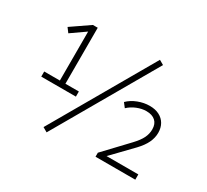

<svg xmlns="http://www.w3.org/2000/svg" viewBox="-147 -953 1292 1200"><g transform="rotate(30 498.5 -352.5)"><path d="M102 -264V-301H215V-671L236 -669L113 -583L89 -615L220 -705H255V-301H352V-264ZM305 21 272 2 692 -726 725 -707ZM646 0V-29L804 -196Q839 -233 853.5 -263Q868 -293 868 -325Q868 -364 845 -385Q822 -406 780 -406Q747 -406 712.5 -392Q678 -378 653 -354L629 -385Q657 -413 698.5 -429Q740 -445 782 -445Q822 -445 851 -430Q880 -415 895.5 -388Q911 -361 911 -325Q911 -289 894.5 -254Q878 -219 842 -181L698 -32V-38H933V0Z"/></g></svg>

Font: Nunito Sans 10pt ExtraLight
Style: Regular
Weight: 250
Designer: Vernon Adams
Foundry: Vernon Adams
Version: Version 3.101;gftools[0.9.27]